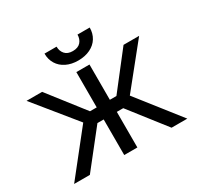

<svg xmlns="http://www.w3.org/2000/svg" viewBox="-151 -885 1094 1063"><g transform="rotate(-30 396.0 -353.5)"><path d="M248 -269.5 36.1 -530.3H135.7L311.5 -304.7H354.5V-530.3H438.5V-304.7H480.5L656.2 -530.3H755.9L545.9 -269.5L757.8 0H657.2L479.5 -227.5H438.5V0H354.5V-227.5H314.5L134.8 0H34.2ZM396.5 -580.1Q353.5 -580.1 320.8 -596.2Q288.1 -612.3 270.5 -641.1Q252.9 -669.9 252.9 -707H330.1Q330.1 -678.7 346.7 -659.7Q363.3 -640.6 396.5 -640.6Q430.7 -640.6 447.3 -659.7Q463.9 -678.7 463.9 -707H542Q542 -669.9 524.4 -641.1Q506.8 -612.3 473.6 -596.2Q440.4 -580.1 396.5 -580.1Z"/></g></svg>

Font: Pretendard JP Variable
Style: Regular
Weight: 400
Designer: Base glyphs from Inter by Rasmus Andersson; Hangul glyphs from Noto Sans CJK(Source Han Sans) by Jang Soo-young and Kang
Foundry: Kil Hyung-jin
Version: Version 1.307;Glyphs 3.2 (3192)